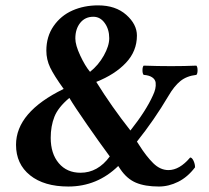

<svg xmlns="http://www.w3.org/2000/svg" viewBox="-20 -678 769 708"><path d="M167 -169.9Q167 -111.3 196.8 -76.2Q226.6 -41 276.9 -41Q340.8 -41 384.8 -101.1Q347.2 -151.9 300.8 -218.8Q254.4 -285.6 235.8 -316.9Q194.3 -282.2 180.7 -247.6Q167 -212.9 167 -169.9ZM312 -413.1Q342.8 -437.5 362.8 -473.1Q382.8 -508.8 382.8 -537.1Q382.8 -569.8 366.2 -593Q349.6 -616.2 324.2 -616.2Q293.9 -616.2 275.9 -593.8Q257.8 -571.3 257.8 -536.1Q257.8 -511.7 275.9 -473.1Q293.9 -434.6 312 -413.1ZM39.1 -144Q39.1 -264.6 214.8 -350.1Q179.2 -399.4 165 -429Q150.9 -458.5 150.9 -491.2Q150.9 -543.5 177.7 -582Q204.6 -620.6 247.3 -639.4Q290 -658.2 341.8 -658.2Q406.2 -658.2 445.6 -623.3Q484.9 -588.4 484.9 -546.9Q484.9 -489.3 444.3 -446.3Q403.8 -403.3 335 -376Q390.6 -286.1 460.9 -196.8Q518.6 -269.5 543.9 -326.2Q549.8 -338.4 552.5 -349.9Q555.2 -361.3 554 -373Q552.7 -384.8 541.5 -392.6Q530.3 -400.4 509.8 -401.9Q505.4 -406.2 505.4 -418.9Q505.4 -431.6 509.8 -436Q563.5 -434.1 610.8 -434.1Q660.2 -434.1 704.1 -436Q708.5 -431.6 708.5 -418.9Q708.5 -406.2 704.1 -401.9Q668.5 -397.9 645.3 -379.2Q622.1 -360.4 601.1 -324.2Q548.3 -234.9 484.9 -155.8L493.2 -143.1Q519 -102.1 544.9 -76.4Q570.8 -50.8 601.1 -50.8Q642.1 -50.8 681.2 -97.2Q688 -97.2 693.6 -85.2Q699.2 -73.2 699.2 -61Q671.9 -24.9 637 -7.6Q602.1 9.8 565.9 9.8Q514.6 9.8 481.2 -4.4Q447.8 -18.6 423.8 -54.2L416 -65.9Q338.4 9.8 231.9 9.8Q142.6 9.8 90.8 -31.7Q39.1 -73.2 39.1 -144Z"/></svg>

Font: Common Serif
Style: Bold
Weight: 700
Designer: Philipp H. Poll, Khaled Hosny
Foundry: Stefan Peev, Context Ltd.
Version: Version 1.026